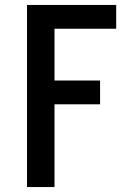

<svg xmlns="http://www.w3.org/2000/svg" viewBox="-20 -755 540 775"><path d="M89 0V-735H449V-639H200V-430H384V-334H200V0Z"/></svg>

Font: Moesevka
Style: Bold
Weight: 700
Monospace: yes
Designer: Belleve Invis
Foundry: Belleve Invis
Version: Version 32.5.0; ttfautohint (v1.8.4)